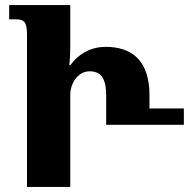

<svg xmlns="http://www.w3.org/2000/svg" viewBox="-20 -734 752 754"><path d="M86 0H256V-362C256 -408 287 -454 332 -454C382 -454 397 -418 397 -358V-244H702V-308H567V-360C567 -494 500 -550 395 -550C340 -550 292 -526 256 -478H252C255 -502 256 -526 256 -550V-714H16V-658H42C72 -658 86 -651 86 -599Z"/></svg>

Font: Noto Serif Georgian ExtraCondensed Black
Style: Regular
Weight: 900
Width: 2
Designer: Monotype Design Team, Akaki Razmadze
Foundry: Google LLC
Version: Version 2.003